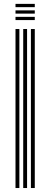

<svg xmlns="http://www.w3.org/2000/svg" viewBox="-20 -946 253 966"><path d="M135.5 0V-800H155V0ZM58 0V-800H77.5V0ZM96.8 0V-800H116.2V0ZM58 -910V-926.5H155V-910ZM58 -845V-861.2H155V-845ZM58 -877.5V-893.8H155V-877.5Z"/></svg>

Font: Big Shoulders Inline Text Thin SemiBold
Style: Regular
Weight: 600
Version: Version 2.002